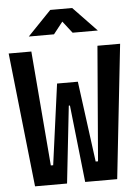

<svg xmlns="http://www.w3.org/2000/svg" viewBox="-60 -943 705 989"><g transform="rotate(-5 293.0 -449.0)"><path d="M80.6 0 4.9 -693.4H122.1L170.9 -100.1H183.1L239.7 -517.6H347.2L402.8 -100.1H415L463.9 -693.4H581.1L505.4 0H339.8L295.9 -398.9H290L246.1 0ZM115.7 -771.5 237.8 -898.4H351.1L472.7 -771.5H342.3L294.4 -833L246.1 -771.5Z"/></g></svg>

Font: Caskaydia Cove SemiBold
Style: Regular
Weight: 600
Monospace: yes
Designer: Aaron Bell
Foundry: Saja Typeworks
Version: Version 4.300; ttfautohint (v1.8.3)